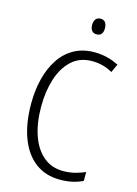

<svg xmlns="http://www.w3.org/2000/svg" viewBox="-136 -985 759 1067"><g transform="rotate(15 244.0 -451.5)"><path d="M323 -673Q251 -673 204.5 -629.5Q158 -586 135.5 -514.5Q113 -443 113 -357Q113 -261 138 -190Q163 -119 210 -80Q257 -41 323 -41Q361 -41 392.5 -49.5Q424 -58 449 -69V-18Q423 -5 390.5 2.5Q358 10 318 10Q235 10 176 -34.5Q117 -79 86 -162Q55 -245 55 -358Q55 -434 71.5 -500Q88 -566 121 -616.5Q154 -667 204.5 -695.5Q255 -724 322 -724Q398 -724 462 -690L440 -642Q386 -673 323 -673ZM306 -913Q325 -913 334 -900.5Q343 -888 343 -868Q343 -823 306 -823Q288 -823 278.5 -835Q269 -847 269 -868Q269 -888 278.5 -900.5Q288 -913 306 -913Z"/></g></svg>

Font: Noto Sans Tamil Condensed Light
Style: Regular
Weight: 300
Width: 3
Designer: Jelle Bosma - Monotype Design Team
Foundry: Monotype Imaging Inc.
Version: Version 2.004; ttfautohint (v1.8.4.7-5d5b)